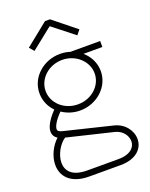

<svg xmlns="http://www.w3.org/2000/svg" viewBox="-162 -754 823 1053"><g transform="rotate(-20 250.0 -228.0)"><path d="M251 -634 375 -536 397 -563 264 -670H235L102 -563L125 -536L248 -634ZM120 -32 386 32C432 43 455 79 455 111C455 144 427 179 355 179H173C84 179 54 138 54 91C54 45 85 -9 120 -32ZM92 -91C92 -108 109 -139 145 -175C174 -155 211 -143 250 -143C347 -143 429 -216 429 -308C429 -356 407 -399 372 -429H482V-464H308C290 -470 271 -473 250 -473C153 -473 71 -401 71 -308C71 -265 88 -226 117 -197C96 -175 56 -129 56 -91C56 -81 57 -61 81 -46C46 -14 18 39 18 91C18 155 61 214 173 214H355C447 214 491 165 491 111C491 61 454 11 394 -3L119 -70C98 -75 92 -82 92 -91ZM107 -308C107 -379 170 -438 250 -438C329 -438 393 -379 393 -308C393 -237 330 -179 250 -179C170 -179 107 -237 107 -308Z"/></g></svg>

Font: Rawengulk
Style: Regular
Weight: 400
Version: Version 0.9